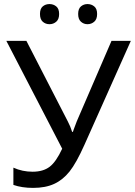

<svg xmlns="http://www.w3.org/2000/svg" viewBox="-20 -915 664 945"><path d="M143.1 9.8Q87.9 9.8 45.9 -4.9V-89.8Q90.3 -69.8 140.1 -69.8Q192.4 -69.8 224.4 -94.2Q256.3 -118.7 286.1 -183.1L11.2 -713.9H109.9L314 -316.9Q326.2 -293.9 335 -266.1H338.9L342.8 -277.8L357.9 -317.9L528.8 -713.9H624L396 -203.1Q355.5 -112.3 322.3 -70.8Q289.1 -29.3 246.3 -9.8Q203.6 9.8 143.1 9.8ZM176.8 -846.2Q176.8 -872.1 190.4 -883.5Q204.1 -895 223.6 -895Q242.7 -895 256.8 -883.5Q271 -872.1 271 -846.2Q271 -820.3 256.8 -808.1Q242.7 -795.9 223.6 -795.9Q204.1 -795.9 190.4 -808.1Q176.8 -820.3 176.8 -846.2ZM364.7 -846.2Q364.7 -872.1 378.4 -883.5Q392.1 -895 410.6 -895Q429.7 -895 443.8 -883.5Q458 -872.1 458 -846.2Q458 -820.3 443.8 -808.1Q429.7 -795.9 410.6 -795.9Q392.1 -795.9 378.4 -808.1Q364.7 -820.3 364.7 -846.2Z"/></svg>

Font: NotoPenekeko
Style: Regular
Weight: 400
Designer: Monotype Design team
Foundry: Monotype Imaging Inc.
Version: Version 1.04